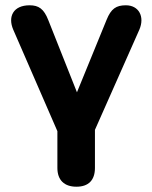

<svg xmlns="http://www.w3.org/2000/svg" viewBox="-20 -518 575 726"><path d="M269 188C315 188 339 163 339 117V-27L507 -406C528 -455 505 -498 456 -498C419 -498 400 -485 383 -443L271 -169L163 -441C146 -485 126 -498 92 -498C30 -498 9 -455 30 -406L197 -22V117C197 163 223 188 269 188Z"/></svg>

Font: SN Pro
Style: Bold
Weight: 700
Designer: Tobias Whetton
Foundry: Supernotes
Version: Version 1.003;Glyphs 3.3 (3324)